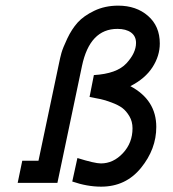

<svg xmlns="http://www.w3.org/2000/svg" viewBox="-20 -661 626 694"><path d="M60.5 -80.1H119.1L193.4 -432.6Q197.3 -452.1 202.1 -469.7Q207 -487.3 223.1 -521.5Q239.3 -555.7 260.7 -579.6Q282.2 -603.5 320.8 -622.1Q359.4 -640.6 407.2 -640.6Q472.7 -640.6 515.1 -603.5Q557.6 -566.4 557.6 -503.9Q557.6 -459 531.2 -418Q504.9 -377 451.2 -349.6Q544.9 -299.8 544.9 -202.1Q544.9 -122.1 489.7 -54.2Q434.6 13.7 345.7 13.7Q294.9 13.7 241.2 -4.9L259.8 -89.8Q322.3 -70.3 344.7 -70.3Q389.6 -70.3 424.3 -107.4Q459 -144.5 459 -197.3Q459 -221.7 447.8 -240.7Q436.5 -259.8 422.4 -270.5Q408.2 -281.2 383.3 -290.5Q358.4 -299.8 343.8 -302.7Q329.1 -305.7 303.7 -310.5L319.3 -389.6Q402.3 -394.5 437 -432.1Q471.7 -469.7 471.7 -505.9Q471.7 -530.3 453.6 -543.5Q435.5 -556.6 404.3 -556.6Q304.7 -556.6 276.4 -422.9L187.5 0H43.9Z"/></svg>

Font: Thabit-Bold-Oblique
Style: Bold Oblique
Weight: 700
Designer: Regenerated by Nadim Shaikli
Foundry: MAK Alagha
Version: 0.01